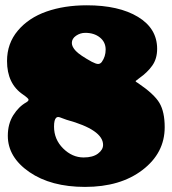

<svg xmlns="http://www.w3.org/2000/svg" viewBox="-20 -696 655 732"><path d="M6.8 -463.4Q6.8 -530.3 47.9 -579.1Q88.9 -627.9 157 -651.9Q225.1 -675.8 311 -675.8Q433.1 -675.8 506.1 -631.6Q579.1 -587.4 579.1 -509.8Q579.1 -471.7 560.3 -445.6Q541.5 -419.4 512.2 -398.9Q497.6 -387.7 497.1 -387.2Q497.1 -385.7 497.8 -384.8Q498.5 -383.8 501.5 -382.1Q504.4 -380.4 505.9 -379.4Q567.9 -337.4 587.9 -303.5Q607.9 -269.5 607.9 -210.9Q607.9 -112.8 523.4 -48.1Q439 16.6 304.2 16.6Q174.3 16.6 92 -40Q9.8 -96.7 9.8 -178.2Q9.8 -223.6 30.5 -256.6Q51.3 -289.6 80.1 -305.7Q88.9 -311 88.9 -315.9Q88.9 -320.8 67.9 -335.4Q6.8 -376.5 6.8 -463.4ZM368.2 -460Q382.8 -480.5 382.8 -506.8Q382.8 -535.6 360.8 -553.2Q338.9 -570.8 305.2 -570.8Q286.1 -570.8 270 -559.8Q253.9 -548.8 253.9 -532.2Q253.9 -517.6 269.3 -501.5Q284.7 -485.4 330.1 -460.4Q346.2 -452.1 354 -452.1Q362.3 -452.1 368.2 -460ZM194.3 -247.1Q186 -239.7 186 -213.4Q186 -164.6 220.7 -130.1Q255.4 -95.7 298.8 -95.7Q334 -95.7 353.5 -110.4Q373 -125 373 -143.6Q373 -201.2 233.9 -239.3Q227.1 -241.2 216.6 -245.6Q206.1 -250 202.1 -250Q197.3 -250 194.3 -247.1Z"/></svg>

Font: Cooper* Black
Style: Regular
Weight: 900
Designer: Owen Earl
Foundry: indestructible type*
Version: Version 0.001